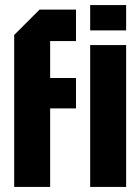

<svg xmlns="http://www.w3.org/2000/svg" viewBox="-20 -738 554 758"><path d="M36 0V-600L136 -700H280V-576H178V-430H280V-310H178V0ZM336 0V-560H478V0ZM336 -618V-718H478V-618Z"/></svg>

Font: Tektur Condensed SemiBold
Style: Regular
Weight: 600
Width: 3
Designer: Adam Jagosz
Foundry: Adam Jagosz
Version: Version 1.005;gftools[0.9.30]